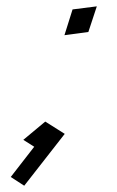

<svg xmlns="http://www.w3.org/2000/svg" viewBox="-20 -467 372 611"><path d="M288.1 -446.8 210.9 -437 185.1 -355 261.2 -365.2ZM124 -80.1 54.2 -22 88.9 0 14.2 96.2 57.1 124 186 -41Z"/></svg>

Font: Comic Neue Angular
Style: Italic
Weight: 400
Italic angle: -12°
Designer: Craig Rozynski
Foundry: Craig Rozynski
Version: Version 2.003